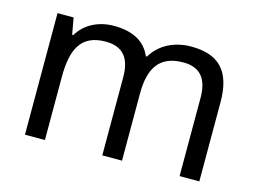

<svg xmlns="http://www.w3.org/2000/svg" viewBox="-79 -682 1093 818"><g transform="rotate(15 467.5 -273.0)"><path d="M673 -546C603 -546 537 -517 501 -456H496C470 -517 414 -546 332 -546C268 -546 207 -519 174 -463H169L156 -536H85V0H173V-278C173 -403 208 -472 316 -472C391 -472 426 -429 426 -345V0H513V-296C513 -410 554 -472 658 -472C732 -472 767 -429 767 -345V0H854V-349C854 -487 794 -546 673 -546Z"/></g></svg>

Font: Noto Sans Kayah Li
Style: Regular
Weight: 400
Designer: Monotype Design Team, Sérgio Martins
Foundry: Monotype Imaging Inc.
Version: Version 2.002